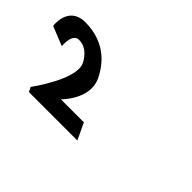

<svg xmlns="http://www.w3.org/2000/svg" viewBox="-378 -1028 703 703"><g transform="rotate(45 -26.5 -676.5)"><path d="M-215.8 -778C-172.8 -778 -151.4 -739 -145.7 -727C-117.8 -668 -219 -531 -219 -531L-210.5 -513H40.5L10.2 -577H-108.8C-108.8 -577 -31.2 -652 -66.7 -727C-86.1 -768 -134.1 -840 -245.1 -840C-332.1 -840 -319.1 -747 -319.1 -747L-244 -717C-244 -717 -250.8 -778 -215.8 -778Z"/></g></svg>

Font: Hussar
Style: BdOpOblFive
Weight: 700
Foundry: Cannot Into Space Fonts
Version: Version 2.00